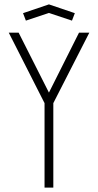

<svg xmlns="http://www.w3.org/2000/svg" viewBox="-20 -855 447 875"><path d="M183 -385 20 -706H65L203 -433L340 -706H387L223 -385V0H183ZM85 -795 203 -835 321 -795 308 -761 203 -796 98 -761Z"/></svg>

Font: Lineal Thin
Style: Regular
Weight: 200
Designer: Created by Frank Adebiaye with contributions from Anton Moglia & Ariel Martín Pérez
Created by Frank ADEBIAYE with FontF
Foundry: Velvetyne Type Foundry
Version: Version 2.000;Glyphs 3.2 (3227)